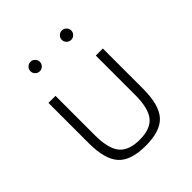

<svg xmlns="http://www.w3.org/2000/svg" viewBox="-203 -870 1022 1022"><g transform="rotate(-45 308.0 -359.0)"><path d="M308 16Q197 16 150 -35.8Q103 -87.5 103 -209.5V-512H156V-217Q156 -116 191 -72.8Q226 -29.5 308 -29.5Q390 -29.5 424.8 -72.8Q459.5 -116 459.5 -217V-512H512.5V-209.5Q512.5 -87.5 465.8 -35.8Q419 16 308 16ZM426 -663.5Q411.5 -663.5 401 -674Q390.5 -684.5 390.5 -699Q390.5 -713.5 401 -724Q411.5 -734.5 426 -734.5Q440.5 -734.5 451 -724Q461.5 -713.5 461.5 -699Q461.5 -684.5 451 -674Q440.5 -663.5 426 -663.5ZM190 -663.5Q175.5 -663.5 165 -674Q154.5 -684.5 154.5 -699Q154.5 -713.5 165 -724Q175.5 -734.5 190 -734.5Q204.5 -734.5 215 -724Q225.5 -713.5 225.5 -699Q225.5 -684.5 215 -674Q204.5 -663.5 190 -663.5Z"/></g></svg>

Font: Spartan Thin Light
Style: Regular
Weight: 300
Version: Version 1.004